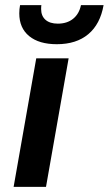

<svg xmlns="http://www.w3.org/2000/svg" viewBox="-20 -727 423 747"><path d="M121 -500H247L159 0H33ZM55 -675Q55 -691 58 -707H141Q140 -702 140 -692Q140 -665 157 -650Q174 -635 205 -635Q241 -635 264.5 -654Q288 -673 295 -707H383Q370 -633 323.5 -594Q277 -555 201 -555Q132 -555 93.5 -586.5Q55 -618 55 -675Z"/></svg>

Font: Sarabun
Style: Bold Italic
Weight: 700
Italic angle: -10°
Designer: Suppakit Chalermlarp | Katatrad Co.,Ltd.
Foundry: Cadson Demak Co.,Ltd.
Version: Version 1.000; ttfautohint (v1.6)